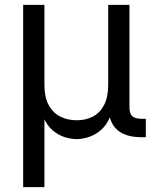

<svg xmlns="http://www.w3.org/2000/svg" viewBox="-20 -561 621 785"><path d="M74.7 204.1V-541H161.6V-214.8Q161.6 -163.6 179.2 -131.3Q196.8 -99.1 226.8 -84.2Q256.8 -69.3 293.5 -69.3Q331.1 -69.3 359.9 -84.5Q388.7 -99.6 405.5 -131.6Q422.4 -163.6 422.4 -214.8V-541H509.3V-123Q509.3 -96.2 521 -85.7Q532.7 -75.2 562 -75.2H576.2V0H559.6Q491.7 0 458 -31.2Q424.3 -62.5 424.3 -122.1V-171.4H444.8Q444.8 -117.2 429.7 -82.3Q414.6 -47.4 390.9 -27.8Q367.2 -8.3 341.1 -0.2Q314.9 7.8 293 7.8Q271 7.8 244.9 -0.2Q218.8 -8.3 195.6 -27.8Q172.4 -47.4 157.2 -82.3Q142.1 -117.2 142.1 -171.4H161.6V204.1Z"/></svg>

Font: Inter 17pt
Style: Regular
Weight: 400
Version: Version 4.001;git-66647c0bb